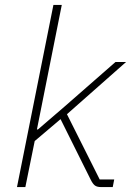

<svg xmlns="http://www.w3.org/2000/svg" viewBox="-20 -760 532 780"><path d="M197 -740H231L130 -234H134L241 -326L449 -508H492L252 -296L385 -31H444L438 0H391Q374 0 365.5 -6.5Q357 -13 349 -29L226 -276L121 -187L83 0H49Z"/></svg>

Font: IBM Plex Sans ExtLt
Style: Italic
Weight: 200
Italic angle: -11°
Designer: Mike Abbink, Paul van der Laan, Pieter van Rosmalen
Foundry: Bold Monday
Version: Version 3.005